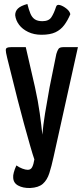

<svg xmlns="http://www.w3.org/2000/svg" viewBox="-20 -936 415 961"><path d="M131 5Q95 6 70.5 -7.5Q46 -21 46 -49Q45 -57 49 -72.5Q53 -88 62 -108Q76 -98 92 -92Q108 -86 119 -86Q134 -86 141 -99.5Q148 -113 152 -138Q144 -161 130.5 -208Q117 -255 100.5 -315Q84 -375 68 -438Q52 -501 38.5 -556Q25 -611 16 -646Q12 -662 10.5 -671Q9 -680 9 -685Q9 -694 15.5 -697Q22 -700 36 -700H109L155 -500Q171 -428 179 -369Q187 -310 192 -262Q196 -310 205.5 -368.5Q215 -427 228 -498L262 -666Q267 -683 273 -691.5Q279 -700 297 -700H370L248 -150Q238 -104 227 -69.5Q216 -35 194.5 -16Q173 3 131 5ZM188 -762Q150 -762 121 -776Q92 -790 75.5 -812Q59 -834 56 -860Q56 -880 70 -893.5Q84 -907 117 -916Q124 -888 132 -868.5Q140 -849 154 -839.5Q168 -830 192 -830Q224 -830 237 -849.5Q250 -869 261 -903Q265 -915 280.5 -910.5Q296 -906 312.5 -893Q329 -880 332 -865Q319 -834 301.5 -810.5Q284 -787 257.5 -774.5Q231 -762 188 -762Z"/></svg>

Font: Yanone Kaffeesatz SemiBold
Style: Regular
Weight: 600
Designer: Yanone (Cyrillic: Daniel Pouzeot, Huerta Tipografica, and Cyreal)
Foundry: Yanone
Version: Version 2.003